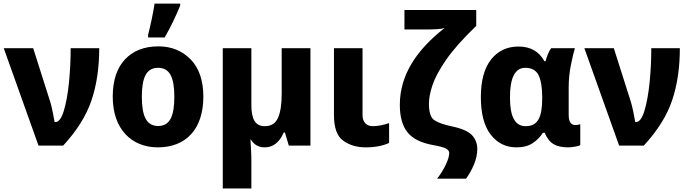

<svg xmlns="http://www.w3.org/2000/svg" viewBox="-20 -816 3865 1076"><path d="M195.8 0H334C411.6 -84 464.4 -168.9 493.2 -254.9C522 -340.8 536.1 -438 536.1 -545.9H376C376 -482.9 373 -419.4 366.7 -355.5C360.4 -291.5 350.6 -238.3 337.9 -195.8C325.2 -153.3 309.1 -131.8 290 -131.8H286.1C283.7 -145 280.3 -163.1 275.9 -186C271.5 -209 266.6 -228 262.2 -243.2L166 -545.9H1Z M1119.6 -273.9C1119.6 -364.7 1095.7 -434.6 1048.3 -483.4C1000.5 -531.7 940.4 -556.2 867.7 -556.2C788.6 -556.2 726.1 -531.7 680.7 -483.4C634.8 -434.6 611.8 -364.7 611.8 -273.9C611.8 -92.3 717.3 9.8 864.7 9.8C1022 9.8 1119.6 -92.3 1119.6 -273.9ZM774.9 -273.9C774.9 -381.8 800.8 -436 865.7 -436C931.6 -436 957 -381.8 957 -273.9C957 -166 932.6 -109.9 866.7 -109.9C800.3 -109.9 774.9 -166 774.9 -273.9ZM902.8 -606C939.5 -668.5 967.8 -731.9 989.7 -784.2V-795.9H846.2C839.4 -746.1 821.8 -667 810.1 -621.1V-606Z M1558.6 -545.9V-289.1C1558.6 -231 1551.8 -186.5 1538.1 -155.8C1524.4 -124.5 1499.5 -108.9 1463.9 -108.9C1410.6 -108.9 1388.7 -148.4 1388.7 -227.1V-545.9H1228.5V240.2H1388.7V84C1388.7 65.9 1388.2 44.4 1386.7 19.5C1385.3 -5.4 1384.3 -23.4 1383.8 -34.2H1385.7C1402.8 -6.3 1427.2 9.8 1463.9 9.8C1510.3 9.8 1546.9 -18.6 1569.8 -73.2H1576.7L1598.6 0H1719.7V-545.9Z M1851.6 -545.9V-170.9C1851.6 -100.1 1868.7 -52.7 1903.3 -27.8C1937.5 -2.9 1979.5 9.8 2029.8 9.8C2084.5 9.8 2128.9 0 2160.6 -15.1V-126C2127.4 -115.7 2100.6 -108.9 2068.8 -108.9C2036.1 -108.9 2011.7 -129.9 2011.7 -170.9V-545.9Z M2654.8 18.1C2654.8 -11.7 2644.5 -37.6 2624.5 -59.1C2604 -80.1 2566.4 -96.7 2511.7 -107.9C2467.3 -117.2 2434.6 -128.9 2414.6 -142.1C2394 -155.3 2383.8 -186.5 2383.8 -234.9C2383.8 -263.7 2390.1 -297.9 2403.3 -337.9C2416.5 -377.9 2441.9 -425.3 2479.5 -480C2517.1 -534.7 2573.2 -598.1 2648.9 -670.9V-759.8H2246.6V-650.9H2382.8C2394 -650.9 2409.2 -651.4 2427.7 -652.3C2446.3 -653.3 2460.9 -655.8 2471.7 -659.2C2316.4 -537.6 2220.7 -397.9 2220.7 -228C2220.7 -162.1 2234.9 -111.3 2262.7 -75.7C2290.5 -40 2337.4 -16.1 2402.8 -3.9C2443.4 3.4 2469.7 10.3 2481 17.6C2492.2 24.4 2497.6 32.2 2497.6 41C2497.6 57.6 2491.2 79.6 2478.5 106.4C2465.8 133.3 2449.7 159.7 2429.7 185.1H2591.8C2608.9 161.6 2624 135.3 2636.2 106C2648.4 76.7 2654.8 47.4 2654.8 18.1Z M2925.8 -108.9C2865.7 -108.9 2837.9 -163.1 2837.9 -270C2837.9 -377.9 2865.2 -436 2923.8 -436C2960 -436 2984.9 -421.9 2998.5 -394C3011.7 -366.2 3018.6 -325.2 3018.6 -272V-266.1C3018.6 -156.7 2993.7 -108.9 2925.8 -108.9ZM2874 9.8C2911.1 9.8 2941.9 2 2965.8 -14.2C2989.7 -30.3 3008.8 -49.3 3022 -71.8H3032.7C3045.4 -41 3062 -20 3082.5 -8.3C3102.5 3.9 3129.9 9.8 3164.6 9.8C3174.8 9.8 3187 8.3 3202.1 5.9C3217.3 3.4 3227.1 0.5 3231.9 -2.9V-120.1C3223.6 -116.7 3214.8 -115.2 3204.6 -115.2C3183.6 -115.2 3167 -127.9 3167 -172.9V-325.2C3167 -369.6 3171.4 -412.6 3179.7 -453.1C3188 -493.7 3195.3 -524.9 3201.7 -545.9H3068.8C3053.7 -525.9 3043.5 -496.1 3037.6 -473.1H3030.8C3001 -527.8 2952.6 -555.2 2885.7 -555.2C2821.8 -555.2 2770.5 -531.2 2732.4 -482.9C2693.8 -434.6 2674.8 -363.8 2674.8 -271C2674.8 -178.7 2693.4 -108.9 2730 -61.5C2766.6 -14.2 2814.5 9.8 2874 9.8Z M3449.7 0H3587.9C3665.5 -84 3718.3 -168.9 3747.1 -254.9C3775.9 -340.8 3790 -438 3790 -545.9H3629.9C3629.9 -482.9 3627 -419.4 3620.6 -355.5C3614.3 -291.5 3604.5 -238.3 3591.8 -195.8C3579.1 -153.3 3563 -131.8 3543.9 -131.8H3540C3537.6 -145 3534.2 -163.1 3529.8 -186C3525.4 -209 3520.5 -228 3516.1 -243.2L3419.9 -545.9H3254.9Z"/></svg>

Font: Avrile Sans
Style: Bold
Weight: 700
Designer: Monotype Design Team, Google (font), Stefan Peev (BGR Cyrillic), Cristiano Sobral (main changes)
Foundry: The Avrile Sans Project Authors
Version: Version 3.110